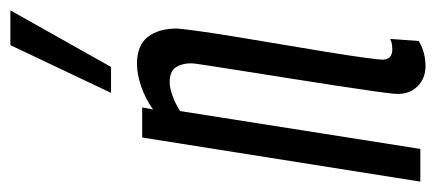

<svg xmlns="http://www.w3.org/2000/svg" viewBox="-260 -575 840 370"><g transform="rotate(-90 160.0 -390.0)"><path d="M80 -536H138L134 -515Q155 -530 178.5 -538Q202 -546 222 -546Q258 -546 274 -525Q290 -504 290 -470Q290 -464 286 -434Q282 -404 275 -361Q268 -318 260 -271Q252 -224 245 -181Q238 -138 234 -108.5Q230 -79 230 -73Q230 -54 250 -54Q253 -54 258 -54.5Q263 -55 270 -58L266 -3Q254 4 242 7Q230 10 218 10Q194 10 179 -5Q164 -20 164 -43Q164 -53 168.5 -84.5Q173 -116 179.5 -159Q186 -202 193.5 -249Q201 -296 207.5 -337.5Q214 -379 218.5 -407.5Q223 -436 223 -442Q223 -459 215.5 -471Q208 -483 186 -483Q175 -483 159 -477Q143 -471 131 -463L58 0H-5ZM166 -596 258 -790H325L216 -596Z"/></g></svg>

Font: Georama ExtraCondensed
Style: Italic
Weight: 400
Width: 2
Italic angle: -9°
Designer: Jean-Baptiste Levee
Foundry: Production Type
Version: Version 1.000